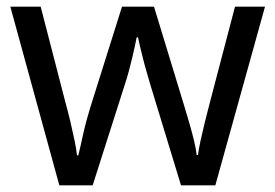

<svg xmlns="http://www.w3.org/2000/svg" viewBox="-20 -608 826 576"><path d="M431 -354Q425 -375 419 -395.5Q413 -416 408.5 -434.5Q404 -453 400 -469Q396 -485 394 -496H390Q388 -485 384.5 -469Q381 -453 376.5 -434Q372 -415 366.5 -394.5Q361 -374 354 -353L258 -52H158L11 -588H102L176 -302Q184 -273 191 -243.5Q198 -214 203.5 -187.5Q209 -161 211 -142H215Q218 -154 222 -172Q226 -190 230.5 -210Q235 -230 240.5 -250Q246 -270 251 -286L346 -588H442L534 -286Q541 -263 548.5 -237Q556 -211 562 -186.5Q568 -162 570 -143H574Q576 -160 581.5 -185.5Q587 -211 594.5 -241.5Q602 -272 610 -302L685 -588H775L626 -52H523Z"/></svg>

Font: Noto Sans Tamil UI
Style: Regular
Weight: 400
Designer: Jelle Bosma - Monotype Design Team
Foundry: Monotype Imaging Inc.
Version: Version 2.004